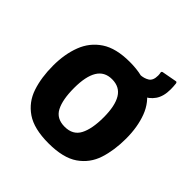

<svg xmlns="http://www.w3.org/2000/svg" viewBox="-155 -683 814 814"><g transform="rotate(45 251.5 -276.0)"><path d="M251 8Q164 8 116.5 -24.5Q69 -57 50.5 -112.5Q32 -168 32 -239Q32 -308 53 -362.5Q74 -417 121.5 -448.5Q169 -480 251 -480Q334 -480 381.5 -448.5Q429 -417 449.5 -362.5Q470 -308 470 -239Q470 -169 452 -113.5Q434 -58 386.5 -25Q339 8 251 8ZM250 -90Q299 -90 319 -128Q339 -166 339 -235Q339 -304 317.5 -339.5Q296 -375 250 -375Q205 -375 183.5 -339.5Q162 -304 162 -235Q162 -165 181.5 -127.5Q201 -90 250 -90ZM446 -560Q452 -562 454 -554Q455 -545 455.5 -536.5Q456 -528 456 -520Q456 -478 438 -452Q420 -426 389 -414Q358 -402 320 -400Q314 -400 314 -406V-466Q314 -472 320 -472Q343 -473 360 -483.5Q377 -494 377 -524Q377 -528 376.5 -532.5Q376 -537 375 -541Q375 -547 381 -548Z"/></g></svg>

Font: Glory Thin
Style: Bold
Weight: 700
Version: Version 1.011